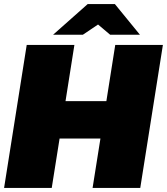

<svg xmlns="http://www.w3.org/2000/svg" viewBox="-20 -920 818 940"><path d="M475.8 -900H542.5L665 -750H519.2L460 -800L385.8 -750H240L409.2 -900ZM0 0 110.8 -700H344.2L300.8 -425H500.8L544.2 -700H777.5L666.7 0H433.3L471.7 -241.7H271.7L233.3 0Z"/></svg>

Font: BoonTook
Style: Italic
Weight: 400
Italic angle: -9°
Designer: Sungsit Sawaiwan
Foundry: FontUni
Version: Version 3.0